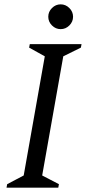

<svg xmlns="http://www.w3.org/2000/svg" viewBox="-20 -863 405 883"><path d="M10 0 13 -16 89 -56 186 -604 114 -644 117 -660H355L352 -644L271 -604L174 -56L251 -16L248 0ZM259 -729Q236 -729 219 -746Q202 -763 202 -786Q202 -809 219 -826Q236 -843 259 -843Q282 -843 299 -826Q316 -809 316 -786Q316 -763 299 -746Q282 -729 259 -729Z"/></svg>

Font: Spectral SC
Style: Italic
Weight: 400
Italic angle: -10°
Designer: Jean-Baptiste Levee
Foundry: Production Type
Version: Version 2.001